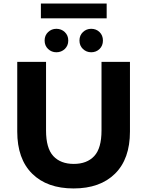

<svg xmlns="http://www.w3.org/2000/svg" viewBox="-20 -1048 828 1080"><path d="M394 12Q245 12 161 -71Q77 -154 77 -308V-700H239V-314Q239 -214 280 -170Q321 -126 395 -126Q469 -126 510 -170Q551 -214 551 -314V-700H711V-308Q711 -154 627 -71Q543 12 394 12ZM297 -754Q270 -754 250.5 -772.5Q231 -791 231 -820Q231 -849 250.5 -867.5Q270 -886 297 -886Q325 -886 344.5 -867.5Q364 -849 364 -820Q364 -791 344.5 -772.5Q325 -754 297 -754ZM493 -754Q466 -754 446.5 -772.5Q427 -791 427 -820Q427 -849 446.5 -867.5Q466 -886 493 -886Q521 -886 540 -867.5Q559 -849 559 -820Q559 -791 540 -772.5Q521 -754 493 -754ZM210 -945V-1028H580V-945Z"/></svg>

Font: Montserrat
Style: Bold
Weight: 700
Designer: Julieta Ulanovsky
Foundry: Julieta Ulanovsky
Version: Version 9.000; ttfautohint (v1.8.4.7-5d5b)